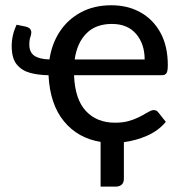

<svg xmlns="http://www.w3.org/2000/svg" viewBox="-20 -536 694 730"><path d="M423 173.5H362.5V3.5Q276 -10.5 223 -75Q170 -139.5 164.5 -250Q126 -250.5 94.5 -259Q63 -267.5 43.8 -290.8Q24.5 -314 24.5 -361Q24.5 -402.5 43 -442L79.5 -434.5Q99 -429 99 -412.5Q99 -407 96.5 -398.5Q91.5 -386 91.5 -366.5Q91.5 -337.5 110.5 -324.2Q129.5 -311 168 -310Q177 -370 207.5 -416.2Q238 -462.5 287.8 -489.2Q337.5 -516 403.5 -516Q465.5 -516 513.8 -489.2Q562 -462.5 590 -411.8Q618 -361 618 -288Q618 -265.5 613 -257.8Q608 -250 594.5 -250H261.5Q265 -158.5 306.5 -114Q348 -69.5 417 -69.5Q445.5 -69.5 467 -75.2Q488.5 -81 505 -89Q521.5 -97 533.5 -104.5Q543 -110 550.8 -113.8Q558.5 -117.5 564.5 -117.5Q576 -117.5 582.5 -108L610.5 -72.5Q581.5 -38.5 539.2 -20Q497 -1.5 451 4.5V143.5Q451 171 423 173.5ZM530 -310Q530 -369 497.5 -407Q465 -445 405.5 -445Q344.5 -445 308.8 -409.2Q273 -373.5 264 -310Z"/></svg>

Font: Verano Sans Medium
Style: Regular
Weight: 500
Designer: Lukasz Dziedzic with Adam Twardoch and Botio Nikoltchev
Foundry: tyPoland Lukasz Dziedzic
Version: Version 3.001;December 28, 2019;FontCreator 12.0.0.2547 64-b